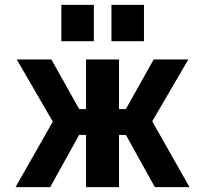

<svg xmlns="http://www.w3.org/2000/svg" viewBox="-20 -768 839 790"><path d="M334 -523.4H469.7V-319.3H498L612.3 -523.4H754.9L606.4 -268.6L759.8 2H617.2L498 -212.9H469.7V2H334V-212.9H305.7L186.5 2H43.9L197.3 -267.6L48.8 -523.4H191.4L305.7 -319.3H334ZM232.4 -598.6V-748H366.2V-598.6ZM438.5 -598.6V-748H572.3V-598.6Z"/></svg>

Font: Gen Shin Gothic Bold
Style: Bold
Weight: 700
Designer: [Source Han Sans]
Ryoko NISHIZUKA  (kana & ideographs); Paul D. Hunt (Latin, Greek & Cyrillic); Wenlong ZHANG  (bopomofo
Version: Version 1.002.20150607